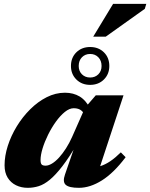

<svg xmlns="http://www.w3.org/2000/svg" viewBox="-20 -930 756 966"><path d="M307 -52 361.5 -210H370Q328 -138 293.8 -93.8Q259.5 -49.5 230.8 -25.8Q202 -2 175 6.5Q148 15 119.5 15Q87 15 60.5 2Q34 -11 18.5 -36.2Q3 -61.5 3 -98.5Q3 -145.5 19.2 -196.2Q35.5 -247 64.5 -294.5Q93.5 -342 132 -380.2Q170.5 -418.5 215 -441Q259.5 -463.5 307 -463.5Q349 -463.5 380.8 -444.5Q412.5 -425.5 437 -379L410.5 -342Q404 -361.5 389.8 -373.5Q375.5 -385.5 351 -385.5Q329.5 -385.5 306.2 -366.8Q283 -348 261.2 -317.8Q239.5 -287.5 222 -252.2Q204.5 -217 194.2 -183.2Q184 -149.5 184 -125Q184 -109 189.2 -102.8Q194.5 -96.5 209.5 -96.5Q224 -96.5 241.5 -107Q259 -117.5 277 -137.2Q295 -157 312 -183.5Q329 -210 343 -241.5L407.5 -387.5L462 -450.5H601.5L465 -36.5L436 -85.5Q463 -87 486.8 -94.8Q510.5 -102.5 535 -119Q559.5 -135.5 588 -163.5L612 -139Q552.5 -60 493 -22.5Q433.5 15 377 15Q327.5 15 310.8 0Q294 -15 307 -52ZM433.5 -693.5Q475.5 -693.5 502.8 -666.8Q530 -640 530 -598Q530 -557 502.8 -530Q475.5 -503 433.5 -503Q391.5 -503 364.2 -530Q337 -557 337 -598Q337 -640 364.2 -666.8Q391.5 -693.5 433.5 -693.5ZM433.5 -540Q458.5 -540 474.8 -556.2Q491 -572.5 491 -598Q491 -625 474.8 -641.8Q458.5 -658.5 433.5 -658.5Q408.5 -658.5 392.2 -641.8Q376 -625 376 -598Q376 -572.5 392.2 -556.2Q408.5 -540 433.5 -540ZM449 -745.5 549 -910.5H716L708.5 -885.5L512 -745.5Z"/></svg>

Font: Newsreader 16pt 16pt ExtraBold
Style: Italic
Weight: 800
Italic angle: -17°
Version: Version 1.003